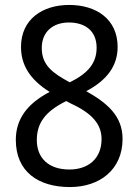

<svg xmlns="http://www.w3.org/2000/svg" viewBox="-20 -745 560 777"><path d="M263 12C383 12 476 -58 476 -183C476 -277 412 -329 329 -376C416 -422 456 -481 456 -555C456 -668 369 -725 260 -725C153 -725 65 -668 65 -555C65 -482 101 -423 181 -373C89 -325 44 -262 44 -179C44 -50 135 12 263 12ZM262 -412C194 -449 149 -480 149 -551C149 -615 193 -654 259 -654C322 -654 371 -622 371 -552C371 -492 339 -449 262 -412ZM261 -59C176 -59 129 -106 129 -178C129 -247 163 -294 248 -336L267 -326C356 -285 391 -240 391 -182C391 -102 336 -59 261 -59Z"/></svg>

Font: Noto Sans Malayalam SemiCondensed
Style: Regular
Weight: 400
Width: 4
Designer: Jelle Bosma - Monotype Design Team
Foundry: Monotype Imaging Inc.
Version: Version 2.104